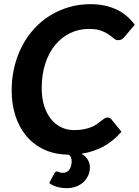

<svg xmlns="http://www.w3.org/2000/svg" viewBox="-20 -754 684 946"><path d="M261.5 91Q264 91 265.8 92Q267.5 93 270.5 94.2Q273.5 95.5 278 96.5Q282.5 97.5 290 97.5Q311 97.5 322 81.2Q333 65 333 41Q333 31 330 22.2Q327 13.5 318.5 8Q251 7.5 198.8 -16.5Q146.5 -40.5 110.8 -82.8Q75 -125 56.2 -182.8Q37.5 -240.5 37.5 -308Q37.5 -370.5 51.2 -426.2Q65 -482 90 -529.2Q115 -576.5 150.2 -614.5Q185.5 -652.5 228.8 -678.8Q272 -705 321.5 -719.2Q371 -733.5 425 -733.5Q465 -733.5 498 -726Q531 -718.5 558 -705.2Q585 -692 606.2 -673.2Q627.5 -654.5 644 -632L593.5 -572.5Q588 -566 580.8 -561Q573.5 -556 562 -556Q550.5 -556 540.5 -564.8Q530.5 -573.5 516 -583.8Q501.5 -594 478.5 -602.8Q455.5 -611.5 418 -611.5Q368.5 -611.5 326 -591Q283.5 -570.5 252.2 -532.8Q221 -495 203.2 -441Q185.5 -387 185.5 -320Q185.5 -271 197.5 -232.8Q209.5 -194.5 231 -167.8Q252.5 -141 281.5 -127Q310.5 -113 345 -113Q374 -113 395.5 -117.5Q417 -122 432.8 -129Q448.5 -136 459.5 -144Q470.5 -152 479.2 -159Q488 -166 494.8 -170.5Q501.5 -175 509 -175Q516 -175 520.8 -172.5Q525.5 -170 528 -167L578.5 -105Q540.5 -60.5 491.5 -33.2Q442.5 -6 381.5 3.5Q402 15.5 412.5 32.8Q423 50 423 70Q423 91.5 414.8 110.2Q406.5 129 391.5 143Q376.5 157 355.5 165Q334.5 173 308.5 173Q281.5 173 259 166Q236.5 159 222.5 148L248 100Q252 91 261.5 91Z"/></svg>

Font: Lato Heavy
Style: Italic
Weight: 800
Italic angle: -7°
Designer: Lukasz Dziedzic
Foundry: tyPoland Lukasz Dziedzic
Version: Version 2.007; 2014-02-27